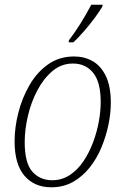

<svg xmlns="http://www.w3.org/2000/svg" viewBox="-20 -786 531 816"><path d="M198 10Q126 10 84 -39Q42 -88 42 -186Q42 -244 58 -307Q74 -370 105.5 -424.5Q137 -479 184.5 -512.5Q232 -546 295 -546Q339 -546 374 -526Q409 -506 430 -462.5Q451 -419 451 -349Q451 -305 441 -256.5Q431 -208 411.5 -160.5Q392 -113 361.5 -74.5Q331 -36 290.5 -13Q250 10 198 10ZM202 -20Q243 -20 276.5 -42Q310 -64 334.5 -100.5Q359 -137 375.5 -181Q392 -225 400 -269.5Q408 -314 408 -352Q408 -437 376 -476.5Q344 -516 290 -516Q241 -516 203 -484Q165 -452 138.5 -401.5Q112 -351 98.5 -293Q85 -235 85 -182Q85 -93 117.5 -56.5Q150 -20 202 -20ZM272 -606 273 -615Q297 -646 322 -686Q347 -726 368 -766H416L415 -758Q402 -736 381.5 -708.5Q361 -681 337.5 -654Q314 -627 292 -606Z"/></svg>

Font: Noto Serif SemiCondensed ExtraLight
Style: Italic
Weight: 200
Width: 4
Italic angle: -12°
Designer: Monotype Design Team
Foundry: Monotype Imaging Inc.
Version: Version 2.013